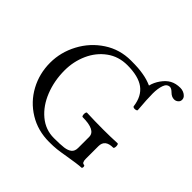

<svg xmlns="http://www.w3.org/2000/svg" viewBox="-194 -952 1146 1146"><g transform="rotate(45 379.0 -378.5)"><path d="M44.4 -325.7Q44.4 -414.6 87.6 -495.6Q130.9 -576.7 206.8 -626.5Q282.7 -676.3 376.5 -676.3Q415 -676.3 437.7 -674.6Q460.4 -672.9 482.9 -668.9Q521.5 -662.6 558.1 -646.5Q565.9 -679.2 587.6 -709.7Q609.4 -740.2 635.3 -754.4Q662.6 -769.5 701.2 -769.5Q714.4 -769.5 727.5 -764.2Q740.7 -758.8 749.5 -749Q758.3 -739.3 758.3 -726.1Q758.3 -711.9 747.3 -702.9Q736.3 -693.8 722.7 -693.8Q701.2 -693.8 683.1 -711.9Q665.5 -729.5 652.8 -729.5Q627.9 -729.5 617.7 -700Q607.4 -670.4 607.4 -628.4Q607.4 -582 614.7 -496.1Q615.2 -492.2 609.4 -489.7Q603.5 -487.3 596.2 -487.3Q590.3 -487.3 585.9 -489.3Q581.5 -491.2 581.1 -495.1Q571.3 -570.8 522.7 -606.2Q474.1 -641.6 381.3 -641.6Q307.6 -641.6 252.2 -601.3Q196.8 -561 167.2 -495.1Q137.7 -429.2 137.7 -354.5Q137.7 -267.1 167.7 -191.2Q197.8 -115.2 252.7 -69.3Q307.6 -23.4 378.4 -23.4Q432.1 -23.4 461.2 -27.1Q490.2 -30.8 506.3 -43.9Q522.5 -57.1 522.5 -84.5V-177.2Q522.5 -233.4 411.1 -233.4Q407.7 -233.4 405.8 -239Q403.8 -244.6 403.8 -252.4Q403.8 -259.8 405.8 -265.1Q407.7 -270.5 411.1 -270.5Q481.4 -267.6 551.8 -267.6Q610.8 -267.6 669.4 -270.5Q672.9 -270.5 674.8 -264.9Q676.8 -259.3 676.8 -251.5Q676.8 -244.1 674.8 -238.8Q672.9 -233.4 669.4 -233.4Q600.6 -233.4 600.6 -177.2V-70.3Q600.6 -37.6 618.7 -37.6Q622.1 -37.6 623.8 -34.2Q625.5 -30.8 625.5 -26.4Q625.5 -21.5 623.8 -18.3Q622.1 -15.1 619.1 -15.1Q607.9 -15.1 575.4 -10.7Q543 -6.3 512.7 -1Q465.3 7.3 438.5 10.3Q411.6 13.2 375 13.2Q279.3 13.2 203.9 -33Q128.4 -79.1 86.4 -156.7Q44.4 -234.4 44.4 -325.7Z"/></g></svg>

Font: JuniusX
Style: Regular
Weight: 400
Designer: Peter S. Baker
Foundry: Briery Creek Software
Version: Version 1.004